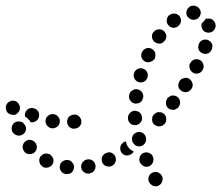

<svg xmlns="http://www.w3.org/2000/svg" viewBox="-22 -592 781 678"><path d="M520 65Q525 66 530 66Q535 65 539 63Q548 58 551 48Q554 38 550 29L549 28Q547 24 543 21Q539 18 534 16Q530 15 525 15Q520 16 515 18Q506 23 503 33Q500 43 505 52Q508 57 512 60Q515 63 520 65ZM230 18Q234 15 236 10Q239 6 239 1Q241 -9 234 -17Q228 -26 218 -27H217Q212 -28 207 -26Q203 -25 199 -22Q195 -19 192 -15Q190 -10 189 -5Q188 5 194 13Q200 21 211 23Q216 23 221 22Q226 21 230 18ZM311 10Q314 6 315 1Q316 -4 315 -9Q313 -19 305 -25Q296 -31 286 -29H285Q280 -28 276 -25Q272 -22 269 -18Q266 -14 265 -9Q264 -4 265 1Q267 11 276 17Q284 22 295 21V20Q300 19 304 17Q308 14 311 10ZM164 -13Q166 -17 167 -22Q167 -27 166 -32Q164 -37 161 -40Q158 -44 154 -47H153Q149 -49 144 -50Q139 -50 134 -49Q129 -47 126 -44Q122 -41 119 -37Q115 -27 118 -17Q121 -8 130 -3V-2Q139 2 149 -1Q159 -4 164 -13ZM486 -5Q490 -3 495 -3Q500 -3 505 -5Q514 -9 518 -19Q522 -29 518 -38V-39Q516 -43 513 -47Q509 -50 504 -52Q500 -54 495 -54Q490 -54 485 -52Q476 -48 472 -39Q468 -29 472 -19Q474 -14 478 -11Q481 -7 486 -5ZM386 -21Q388 -25 387 -30Q387 -35 385 -40Q380 -49 371 -53Q361 -56 352 -51H351Q347 -49 343 -45Q340 -42 338 -37Q337 -32 337 -27Q337 -22 339 -18Q344 -8 354 -5Q363 -2 373 -6Q378 -9 381 -12Q384 -16 386 -21ZM450 -57Q448 -58 447 -59Q438 -63 432 -71Q426 -78 424 -87V-88Q423 -90 422 -93Q420 -92 418 -91Q415 -90 413 -89V-88Q404 -82 403 -72Q401 -62 407 -53Q413 -45 423 -43Q433 -42 442 -48Q445 -50 447 -52Q449 -54 450 -57ZM99 -53Q107 -60 108 -70Q109 -80 103 -88L102 -89Q95 -97 85 -98Q75 -99 67 -92Q59 -86 58 -75Q57 -65 64 -57V-56Q71 -48 81 -48Q91 -47 99 -53ZM457 -78Q462 -76 467 -75Q472 -75 476 -76Q486 -79 491 -88Q496 -97 493 -107V-108Q490 -118 481 -123Q472 -128 462 -125Q452 -122 447 -113Q442 -104 445 -94V-93Q447 -88 450 -85Q453 -81 457 -78ZM35 -115Q40 -113 45 -113Q49 -113 54 -115Q64 -119 68 -128Q72 -138 68 -147L67 -148Q65 -153 62 -156Q58 -160 54 -162Q49 -163 44 -163Q39 -163 35 -162Q25 -158 21 -148Q17 -138 21 -129V-128Q23 -124 27 -120Q30 -117 35 -115ZM220 -178Q217 -174 216 -169Q214 -164 215 -159Q216 -155 218 -150Q220 -146 224 -143Q228 -140 233 -138Q238 -137 243 -138Q248 -138 253 -141Q257 -143 260 -147Q263 -151 265 -156Q266 -160 265 -165Q265 -170 262 -175Q260 -179 256 -182Q252 -185 247 -187Q242 -188 238 -187H237Q232 -187 228 -184Q223 -182 220 -178ZM139 -168Q137 -158 144 -149Q150 -141 160 -139H161Q171 -138 179 -144Q188 -150 189 -160Q191 -171 184 -179Q178 -187 168 -189H167Q157 -190 149 -184Q140 -178 139 -168ZM557 -190Q553 -193 549 -195Q544 -196 539 -196Q534 -196 530 -194Q525 -191 522 -188L521 -187Q518 -184 516 -179Q515 -174 515 -169Q515 -164 517 -160Q519 -155 523 -152Q527 -149 532 -147Q536 -145 541 -146Q546 -146 551 -148Q555 -150 558 -154H559Q566 -162 565 -172Q565 -183 557 -190ZM438 -156Q442 -153 447 -151Q452 -150 457 -150Q467 -151 474 -159Q480 -166 480 -177Q479 -182 477 -187Q475 -191 471 -195Q467 -198 463 -199Q458 -201 453 -201Q443 -200 436 -192Q429 -184 430 -174V-173Q430 -168 432 -164Q435 -159 438 -156ZM75 -205Q78 -208 82 -209Q87 -211 92 -211Q97 -210 102 -208Q112 -203 115 -194Q118 -184 114 -175Q112 -170 108 -167Q104 -163 100 -162Q96 -161 93 -160Q89 -160 86 -161Q83 -167 78 -171Q73 -177 66 -181Q66 -183 66 -186Q66 -188 66 -191Q68 -194 69 -198Q71 -202 75 -205ZM9 -191Q13 -188 18 -187Q23 -186 28 -186Q38 -188 44 -197Q50 -205 48 -215V-216Q47 -221 44 -225Q42 -229 38 -232Q34 -235 29 -236Q24 -237 19 -236Q9 -234 3 -226Q-3 -218 -1 -207Q0 -202 2 -198Q5 -193 9 -191ZM604 -250Q600 -253 596 -254Q591 -255 586 -255Q581 -254 577 -251Q572 -249 569 -245V-244Q563 -236 564 -226Q565 -216 573 -209Q577 -206 582 -205Q587 -204 592 -204Q597 -205 601 -208Q606 -210 609 -214V-215Q615 -223 614 -233Q613 -243 604 -250ZM455 -226Q460 -226 465 -227Q470 -228 474 -231Q478 -234 480 -238Q483 -243 483 -248H484Q485 -259 479 -267Q473 -275 462 -277Q452 -278 444 -272Q435 -266 434 -255Q432 -244 439 -236Q445 -228 455 -226ZM647 -313Q643 -316 638 -317Q633 -318 628 -316Q623 -315 619 -313Q615 -310 612 -306V-305Q606 -296 608 -286Q610 -276 619 -271Q623 -268 628 -267Q633 -266 638 -267Q643 -268 647 -271Q651 -274 654 -278Q660 -287 658 -297Q655 -307 647 -313ZM451 -333Q448 -323 453 -314Q458 -305 468 -302Q478 -299 487 -304Q496 -309 499 -319Q502 -329 497 -338Q492 -347 482 -350Q472 -353 463 -348Q454 -343 451 -333ZM684 -380Q674 -385 665 -382Q655 -379 650 -369H649Q645 -360 648 -350Q651 -340 660 -335Q669 -330 679 -333Q689 -336 694 -346Q699 -355 696 -365Q693 -375 684 -380ZM491 -374Q501 -370 510 -374Q520 -377 525 -386V-387Q527 -392 527 -397Q527 -401 526 -406Q524 -411 521 -414Q517 -418 513 -420Q503 -425 494 -421Q484 -418 480 -408H479Q475 -398 478 -388Q482 -379 491 -374ZM726 -438Q724 -442 720 -446Q716 -449 712 -451Q702 -454 692 -450Q683 -445 680 -436L679 -435Q678 -430 678 -425Q678 -420 680 -416Q682 -411 686 -408Q690 -405 695 -403Q704 -400 714 -404Q723 -409 726 -418L727 -419Q728 -424 728 -429Q728 -434 726 -438ZM525 -443Q534 -437 544 -438Q554 -440 560 -449H561Q563 -453 565 -458Q566 -463 565 -468Q564 -473 561 -477Q559 -481 555 -484Q546 -490 536 -488Q526 -487 520 -478H519Q513 -469 515 -459Q517 -449 525 -443ZM709 -526Q707 -526 706 -526Q705 -525 703 -524Q701 -519 696 -515Q693 -512 690 -509Q689 -506 689 -503Q689 -500 690 -497V-496Q691 -491 694 -487Q696 -483 701 -480Q705 -478 710 -477Q715 -476 719 -477Q730 -479 735 -488Q741 -496 739 -506V-507Q736 -517 728 -523Q719 -528 709 -526ZM572 -504Q575 -500 579 -497Q583 -495 588 -494Q593 -493 598 -495Q603 -496 607 -499V-500Q615 -506 617 -516Q618 -526 612 -535Q605 -543 595 -544Q585 -545 577 -539H576Q568 -532 567 -522Q565 -512 572 -504ZM661 -572H660Q650 -572 643 -564Q636 -557 636 -546Q636 -536 644 -529Q652 -522 662 -522H663Q673 -523 680 -530Q687 -538 687 -548Q686 -558 679 -565Q671 -572 661 -572Z"/></svg>

Font: FRB American Cursive Guidelines Arrows Dotted Black
Style: Bold Italic
Weight: 900
Italic angle: -25°
Version: Version 2.0;Modular Font Editor K font №1